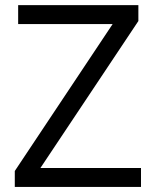

<svg xmlns="http://www.w3.org/2000/svg" viewBox="-20 -734 612 754"><path d="M533.7 0H38.1V-62.5L422.4 -639.6H51.3V-713.9H523.4V-651.4L138.7 -74.2H533.7Z"/></svg>

Font: Open Sans
Style: Regular
Weight: 400
Designer: Monotype Design Team
Foundry: Monotype Imaging Inc.
Version: Version 3.000; ttfautohint (v1.8.4)